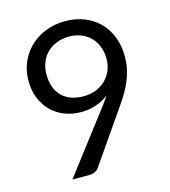

<svg xmlns="http://www.w3.org/2000/svg" viewBox="-108 -811 797 898"><g transform="rotate(-15 290.0 -362.0)"><path d="M141.5 -506Q141.5 -472 151.2 -445.2Q161 -418.5 179.2 -400Q197.5 -381.5 223.8 -372Q250 -362.5 282.5 -362.5Q318.5 -362.5 346.2 -374.2Q374 -386 393 -405.5Q412 -425 422 -450.5Q432 -476 432 -503.5Q432 -537 421.2 -564.2Q410.5 -591.5 391.5 -610.5Q372.5 -629.5 346.2 -639.8Q320 -650 288.5 -650Q255.5 -650 228.5 -639.2Q201.5 -628.5 182 -609.5Q162.5 -590.5 152 -564Q141.5 -537.5 141.5 -506ZM349.5 -285.5Q360.5 -300 370 -313Q379.5 -326 388 -339Q360.5 -317 326 -305.5Q291.5 -294 253 -294Q212.5 -294 176.2 -307.5Q140 -321 112.5 -347.2Q85 -373.5 68.8 -411.8Q52.5 -450 52.5 -499.5Q52.5 -546.5 70 -587.5Q87.5 -628.5 119 -659Q150.5 -689.5 194 -707Q237.5 -724.5 289.5 -724.5Q341 -724.5 383 -707.5Q425 -690.5 455 -660Q485 -629.5 501.2 -587Q517.5 -544.5 517.5 -493Q517.5 -462 511.8 -434.2Q506 -406.5 495.2 -379.8Q484.5 -353 469 -326.8Q453.5 -300.5 434 -273L259.5 -21Q253 -11.5 241 -5.8Q229 0 213.5 0H131.5Z"/></g></svg>

Font: TypoPRO Lato
Style: Regular
Weight: 400
Designer: Lukasz Dziedzic with Adam Twardoch and Botio Nikoltchev
Foundry: tyPoland Lukasz Dziedzic
Version: Version 2.010; 2014-09-01; http://www.latofonts.com/